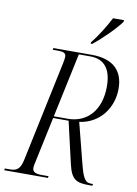

<svg xmlns="http://www.w3.org/2000/svg" viewBox="-120 -999 761 1064"><g transform="rotate(10 260.5 -467.0)"><path d="M331 -782 330 -774H339C391 -815 461 -885 489 -925L490 -934H428C401 -882 365 -824 331 -782ZM-20 0H226L228 -10H188C152 -10 137 -20 137 -41C137 -49 139 -60 142 -73L197 -332H284L338 -98C357 -15 384 0 456 0H476L478 -10H467C430 -10 419 -40 400 -113L343 -336C458 -351 526 -448 526 -554C526 -658 465 -714 348 -714H131L129 -704H157C187 -704 204 -700 204 -677C204 -671 202 -658 199 -643L79 -74C67 -20 47 -10 8 -10H-18ZM278 -342H199L276 -704H340C425 -704 460 -647 460 -555C460 -423 387 -342 278 -342Z"/></g></svg>

Font: Noto Serif Display Condensed Light
Style: Italic
Weight: 300
Width: 3
Italic angle: -12°
Designer: Monotype Design Team
Foundry: Monotype Imaging Inc.
Version: Version 2.009